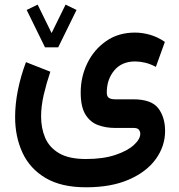

<svg xmlns="http://www.w3.org/2000/svg" viewBox="-20 -546 758 812"><path d="M170.4 -345.7 92.8 -503.9 139.2 -526.4 198.2 -406.2 257.3 -526.4 303.7 -503.9 226.1 -345.7ZM343.8 246.1Q238.8 246.1 172.4 206.5Q106 167 75 99.6Q43.9 32.2 43.9 -50.8Q43.9 -106.4 55.9 -165.8Q67.9 -225.1 89.8 -283.2L192.9 -242.7Q176.3 -193.8 165 -145.3Q153.8 -96.7 153.8 -53.2Q153.8 -3.9 171.1 36.9Q188.5 77.6 230 102.1Q271.5 126.5 343.8 126.5Q416 126.5 467.3 109.4Q518.6 92.3 545.9 67.4Q573.2 42.5 573.2 20Q573.2 10.3 567.4 2.7Q561.5 -4.9 545.9 -4.9H466.8Q427.7 -4.9 394.5 -17.1Q361.3 -29.3 341.3 -61.8Q321.3 -94.2 321.3 -154.8Q321.3 -221.2 349.4 -278.8Q377.4 -336.4 429 -372.3Q480.5 -408.2 550.8 -408.2Q582.5 -408.2 615.2 -398.7Q647.9 -389.2 677.2 -368.7L639.2 -263.2Q615.2 -275.9 593.3 -281Q571.3 -286.1 551.3 -286.1Q495.1 -286.1 463.4 -248.3Q431.6 -210.4 431.6 -154.8Q431.6 -138.2 440.4 -132.1Q449.2 -126 467.8 -126H543Q620.6 -126 649.4 -88.1Q678.2 -50.3 678.2 7.8Q678.2 71.8 639.4 126Q600.6 180.2 525.9 213.1Q451.2 246.1 343.8 246.1Z"/></svg>

Font: Vazirmatn UI SemiBold
Style: Regular
Weight: 600
Designer: Saber Rastikerdar
Foundry: Saber Rastikerdar
Version: Version 33.003